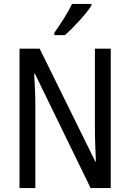

<svg xmlns="http://www.w3.org/2000/svg" viewBox="-20 -963 666 983"><path d="M448 -934V-943H349C327 -898 293 -844 258 -795V-783H312C354 -819 423 -894 448 -934ZM547 0V-714H466V-294C466 -247 469 -187 471 -136H468L183 -714H80V0H161V-426C161 -477 158 -533 155 -585H159L444 0Z"/></svg>

Font: Noto Sans Sinhala Condensed
Style: Regular
Weight: 400
Width: 3
Designer: Jelle Bosma - Monotype Design Team
Foundry: Monotype Imaging Inc.
Version: Version 2.006